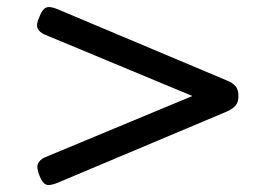

<svg xmlns="http://www.w3.org/2000/svg" viewBox="-20 -724 803 550"><path d="M144 -200Q122 -191 111.5 -195.5Q101 -200 93 -221Q84 -243 88.5 -254.5Q93 -266 108 -273L531 -449L108 -625Q92 -632 87.5 -643.5Q83 -655 93 -676Q101 -697 111.5 -702Q122 -707 144 -698L631 -493Q648 -486 655.5 -476Q663 -466 663 -449Q663 -432 655.5 -422.5Q648 -413 631 -405Z"/></svg>

Font: Playwrite ID
Style: Regular
Weight: 400
Designer: Veronika Burian, José Scaglione
Foundry: TypeTogether
Version: Version 1.002